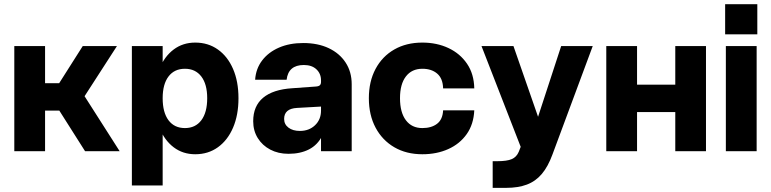

<svg xmlns="http://www.w3.org/2000/svg" viewBox="-20 -719 3664 913"><path d="M220.4 -258.8 373.5 -500H536.1L378.6 -256L378.9 -266.6L549 0H384.5ZM48 -500H194.3V-323.3H326.3L324.6 -193H194.3V0H48Z M607.1 -500V163H753.5V-500ZM713.6 -251.9Q713.6 -172 737.8 -111.9Q762 -51.9 805.8 -18.7Q849.6 14.5 908.4 14.5Q969.8 14.5 1016.1 -18.7Q1062.4 -51.9 1088.2 -111.9Q1114 -172 1114 -251.9Q1114 -331.9 1088.2 -391.3Q1062.4 -450.8 1016.1 -483.6Q969.8 -516.5 908.4 -516.5Q849.6 -516.5 805.8 -483.6Q762 -450.8 737.8 -391.3Q713.6 -331.9 713.6 -251.9ZM965.3 -252Q965.3 -184.3 937.3 -147.1Q909.3 -110 859.4 -110Q809.1 -110 781.3 -147.1Q753.5 -184.3 753.5 -252Q753.5 -318.6 781.3 -355.3Q809.1 -392 859.4 -392Q909.3 -392 937.3 -355.3Q965.3 -318.6 965.3 -252Z M1652.4 -318.5Q1652.4 -377.3 1623.6 -421.4Q1594.7 -465.6 1543.1 -490Q1491.5 -514.4 1422 -514.4Q1356.7 -514.4 1306.6 -492.6Q1256.4 -470.8 1226.5 -431.5Q1196.7 -392.3 1193.2 -339.8H1342.9Q1351.1 -409.9 1424.9 -409.9Q1462.8 -409.9 1484.6 -389.4Q1506.5 -368.9 1506.5 -336.9V0H1652.4ZM1534.6 -186 1506.5 -193.2Q1506.5 -150.6 1478.1 -123.5Q1449.8 -96.4 1406.1 -96.4Q1372.5 -96.4 1351.8 -112Q1331.1 -127.7 1331.1 -153.4Q1331.1 -202.4 1392.2 -205.8L1507.8 -212.3L1506.5 -329.8Q1506.5 -318.4 1500.4 -313.1Q1494.3 -307.9 1478.9 -307.3L1369.6 -299.4Q1278.4 -293.6 1231.2 -254.2Q1184 -214.8 1184 -142.5Q1184 -97.6 1205.6 -62.6Q1227.3 -27.5 1265.2 -7.6Q1303.1 12.4 1351.9 12.4Q1408.1 12.4 1449.1 -8.5Q1490 -29.4 1512.3 -73.3Q1534.6 -117.2 1534.6 -186Z M1734 -252Q1734 -172 1766 -111.9Q1798 -51.9 1855.2 -18.7Q1912.4 14.5 1988.4 14.5Q2057 14.5 2111.6 -10.1Q2166.3 -34.6 2199.3 -81.3Q2232.3 -128.1 2235.3 -194.5H2087.1Q2085 -150.7 2058.3 -130.4Q2031.6 -110 1988.4 -110Q1938.2 -110 1910.2 -147.1Q1882.1 -184.3 1882.1 -252Q1882.1 -318.9 1910.1 -355.4Q1938.1 -392 1988.4 -392Q2032.1 -392 2058.9 -369Q2085.8 -346.1 2087.1 -298.7H2235.3Q2233.9 -367.3 2200.9 -415.8Q2168 -464.4 2112.7 -490.4Q2057.3 -516.5 1988.4 -516.5Q1912.1 -516.5 1854.8 -483.6Q1797.6 -450.8 1765.8 -391.2Q1734 -331.7 1734 -252Z M2322.8 47.5V174.3H2387.1Q2443.6 174.3 2485.1 158.8Q2526.6 143.3 2556.1 108.6Q2585.7 73.9 2607.1 15.5L2798.6 -500H2648.5L2538.6 -163.7L2421.6 -500H2269.6L2456 -20.8L2446.8 2.8Q2436.3 28 2413.3 37.7Q2390.4 47.5 2344.9 47.5Z M2863 -500V0H3009.3V-186.2H3191.1V0H3337.1V-500H3191.1V-316.5H3009.3V-500Z M3428.2 -698.9V-555.6H3581.2V-698.9ZM3431.6 -500V0H3578V-500Z"/></svg>

Font: Overused Grotesk Light
Style: Regular
Weight: 300
Designer: RandomMaerks
Version: Version 0.005